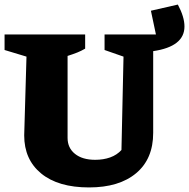

<svg xmlns="http://www.w3.org/2000/svg" viewBox="-26 -808 828 841"><path d="M753 -788Q782 -734 782 -692Q782 -604 645 -584V-226Q645 -112 570.5 -49.5Q496 13 364 13Q229 13 154.5 -48Q80 -109 80 -215L90 -560L-6 -589V-657H347V-595Q330 -585 312.5 -578Q295 -571 270 -563V-204Q270 -160 302.5 -134Q335 -108 391 -108Q427 -108 456.5 -118.5Q486 -129 506 -151L515 -560L432 -589V-657H657L635 -761Z"/></svg>

Font: Piazzolla SC ExtraBold
Style: Regular
Weight: 800
Designer: Juan Pablo del Peral
Foundry: Huerta Tipografica
Version: Version 1.330